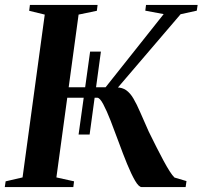

<svg xmlns="http://www.w3.org/2000/svg" viewBox="-30 -763 826 783"><path d="M290.5 -214.5 337.5 -552.5H381.5L335.5 -214.5ZM548 0Q536 0 520.8 -26.2Q505.5 -52.5 488.5 -94Q471.5 -135.5 454.5 -182.2Q437.5 -229 421.2 -270.5Q405 -312 391 -338.2Q377 -364.5 366.5 -364.5H221.5L226.5 -407H400.5L637.5 -705.5L562.5 -719.5L565.5 -743H776L772.5 -719.5L706.5 -705L417 -366.5L445.5 -406.5Q468.5 -406.5 484.8 -395Q501 -383.5 514.2 -361Q527.5 -338.5 542 -304.8Q556.5 -271 576.5 -226.5Q593 -193 608.2 -162.8Q623.5 -132.5 637 -107.5Q650.5 -82.5 661.8 -64.8Q673 -47 681.5 -39L730.5 -24.5L727 0ZM-10.5 0 -7 -23.5 62 -39.5 152.5 -703.5 89 -719 92 -743H368L365 -719L290.5 -703.5L200 -39.5L272 -23.5L269 0Z"/></svg>

Font: Merriweather 120pt SemiBold
Style: Italic
Weight: 600
Italic angle: -7.8°
Version: Version 2.101